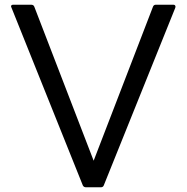

<svg xmlns="http://www.w3.org/2000/svg" viewBox="-20 -771 793 816"><path d="M332 17 29 -738Q27 -742 27 -744Q27 -751 37 -751H112Q123 -751 126 -742L378 -88L630 -742Q633 -751 643 -751H717Q722 -751 724.5 -747.5Q727 -744 725 -738L421 17Q418 25 408 25H346Q336 25 332 17Z"/></svg>

Font: LINE Seed JP_TTF Regular
Style: Regular
Weight: 400
Designer: LINE & Fontrix & Fontworks
Version: Version 1.002